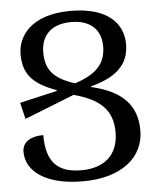

<svg xmlns="http://www.w3.org/2000/svg" viewBox="-53 -770 681 826"><g transform="rotate(-5 288.0 -357.5)"><path d="M342 -391V-394C454 -423 508 -475 508 -562C508 -654 439 -725 282 -725C107 -725 52 -631 52 -558C52 -476 88 -428 193 -391V-387L32 -350L49 -279L264 -364C371 -335 430 -289 430 -188C430 -92 370 -38 270 -38C169 -38 119 -84 119 -203C69 -203 28 -184 28 -138C28 -56 109 10 273 10C441 10 537 -72 537 -187C537 -297 473 -361 342 -391ZM150 -558C150 -617 182 -677 281 -677C366 -677 409 -631 409 -561C409 -490 372 -444 275 -413C175 -444 150 -490 150 -558Z"/></g></svg>

Font: Noto Serif Armenian
Style: Regular
Weight: 400
Designer: Monotype Design Team
Foundry: Monotype Imaging Inc.
Version: Version 1.901